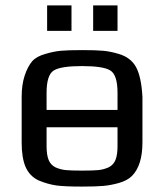

<svg xmlns="http://www.w3.org/2000/svg" viewBox="-20 -679 608 709"><path d="M154 -565V-659H244V-565ZM324 -565V-659H414V-565ZM467 -29Q450 -12 418 -3Q389 5 362 7.5Q335 10 283 10Q220 10 189 6Q155 1 122 -13Q89 -29 74.5 -62.5Q60 -96 60 -153V-321Q60 -366 71 -399.5Q82 -433 99 -453Q115 -471 148 -480Q178 -489 204.5 -491.5Q231 -494 283 -494Q335 -494 361.5 -491.5Q388 -489 418 -480Q463 -467 482.5 -431Q502 -395 506 -321V-153Q506 -68 467 -29ZM414 -273V-336Q414 -403 387 -419Q361 -435 283 -435Q205 -435 179 -419Q152 -403 152 -336V-273ZM152 -209V-140Q152 -107 159.5 -88.5Q167 -70 185 -61Q203 -53 222 -51Q241 -49 283 -49Q325 -49 344 -51Q363 -53 381 -61Q399 -70 406.5 -88.5Q414 -107 414 -140V-209Z"/></svg>

Font: Play
Style: Regular
Weight: 400
Designer: Jonas Hecksher (Cyrillic expansion: Cyreal)
Foundry: Jonas Hecksher, Playtype, e-types AS
Version: Version 2.101; ttfautohint (v1.5.65-e2d9)